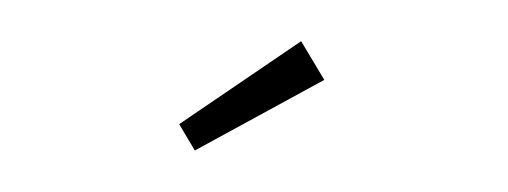

<svg xmlns="http://www.w3.org/2000/svg" viewBox="-27 -732 654 247"><g transform="rotate(5 300.0 -608.0)"><path d="M388 -637 230 -532 207 -564 354 -684Z"/></g></svg>

Font: Post Grotesk Light
Style: Light
Weight: 300
Version: Version 1.0